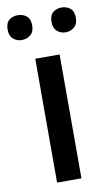

<svg xmlns="http://www.w3.org/2000/svg" viewBox="-97 -779 467 823"><g transform="rotate(-10 136.5 -368.0)"><path d="M189 0H83V-539H189ZM-12 -682Q-12 -711 3.5 -723.5Q19 -736 41 -736Q63 -736 79 -723.5Q95 -711 95 -682Q95 -655 79 -641.5Q63 -628 41 -628Q19 -628 3.5 -641.5Q-12 -655 -12 -682ZM179 -682Q179 -711 194.5 -723.5Q210 -736 232 -736Q253 -736 269 -723.5Q285 -711 285 -682Q285 -655 269 -641.5Q253 -628 232 -628Q210 -628 194.5 -641.5Q179 -655 179 -682Z"/></g></svg>

Font: Noto Sans Ol Chiki Medium
Style: Regular
Weight: 500
Designer: Monotype Design Team, Lewis McGuffie
Foundry: Monotype Imaging Inc.
Version: Version 2.003; ttfautohint (v1.8.4.7-5d5b)